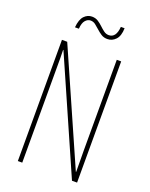

<svg xmlns="http://www.w3.org/2000/svg" viewBox="-163 -1071 830 1063"><g transform="rotate(20 252.0 -539.5)"><path d="M427 -93H397L105 -757H103Q104 -737 104 -710Q104 -683 104 -641V-93H78V-807H109L400 -147H402Q402 -181 401.5 -216.5Q401 -252 401 -274V-807H427ZM122 -897Q126 -944 145.5 -964.5Q165 -985 191 -985Q212 -985 227.5 -975Q243 -965 256 -952.5Q269 -940 282.5 -930Q296 -920 312 -920Q355 -920 360 -986H382Q381 -940 360.5 -918.5Q340 -897 312 -897Q291 -897 275.5 -907Q260 -917 246.5 -929.5Q233 -942 220 -952Q207 -962 191 -962Q174 -962 160.5 -946.5Q147 -931 145 -897Z"/></g></svg>

Font: Noto Sans Kannada UI ExtraCondensed Thin
Style: Regular
Weight: 100
Width: 2
Designer: Jelle Bosma - Monotype Design Team
Foundry: Monotype Imaging Inc.
Version: Version 2.005; ttfautohint (v1.8.4.7-5d5b)